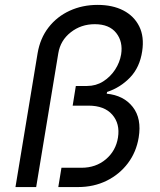

<svg xmlns="http://www.w3.org/2000/svg" viewBox="-20 -757 649 777"><path d="M42.6 0 132.1 -541.2Q142.4 -602.3 176.5 -646.1Q210.6 -690 262.1 -713.6Q313.6 -737.2 375 -737.2Q435.7 -737.2 479.2 -714.7Q522.7 -692.1 543.5 -650.2Q564.3 -608.3 555.4 -549.7Q545.8 -484.7 506.6 -443.7Q467.3 -402.7 413.4 -384.9L411.9 -377.8Q480.5 -371.1 517.2 -324.2Q554 -277.3 541.2 -200.3Q531.6 -141.7 497.7 -96.6Q463.8 -51.5 411.8 -25.7Q359.7 0 295.5 0H215.9L228.7 -78.1H309.7Q367.9 -78.1 408.4 -112.4Q448.9 -146.7 457.4 -200.3Q466.3 -256.4 434.3 -293Q402.3 -329.5 338.1 -329.5H274.1L286.9 -409.1H332.4Q368.3 -409.1 397.4 -427.4Q426.5 -445.7 445.7 -475Q464.8 -504.3 470.2 -536.9Q478.3 -588.1 450.3 -623.6Q422.2 -659.1 363.6 -659.1Q307.9 -659.1 266.2 -626.2Q224.4 -593.4 215.9 -541.2L126.4 0Z"/></svg>

Font: Inter UI
Style: Italic
Weight: 400
Italic angle: -9.39999°
Designer: Rasmus Andersson
Foundry: rsms
Version: 3.2;8d6f07862